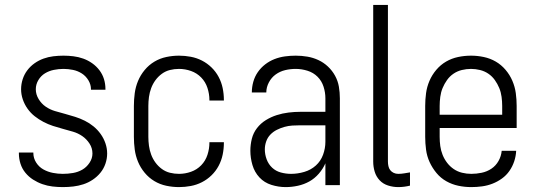

<svg xmlns="http://www.w3.org/2000/svg" viewBox="-20 -755 2178 783"><path d="M236 8Q215 8 194 5.5Q173 3 153 -4Q133 -11 115 -22.5Q97 -34 83.5 -50.5Q70 -67 63.5 -87.5Q57 -108 57 -129V-133H116V-131Q116 -110 127.5 -92Q139 -74 157 -64Q175 -54 195.5 -50Q216 -46 236 -46Q257 -46 277.5 -49.5Q298 -53 315.5 -63Q333 -73 345 -91Q357 -109 357 -129Q357 -151 345 -169.5Q333 -188 315.5 -200Q298 -212 277.5 -218Q257 -224 236.5 -229.5Q216 -235 196 -241.5Q176 -248 157 -258Q138 -268 121.5 -281Q105 -294 92.5 -311.5Q80 -329 73 -349.5Q66 -370 66 -391Q66 -412 72.5 -432Q79 -452 91.5 -468.5Q104 -485 121 -497Q138 -509 157.5 -516Q177 -523 197.5 -525.5Q218 -528 239 -528Q259 -528 279.5 -525.5Q300 -523 319.5 -516Q339 -509 356 -497Q373 -485 385.5 -468.5Q398 -452 404 -432.5Q410 -413 410 -392V-389H351V-391Q351 -410 340.5 -427.5Q330 -445 313.5 -455.5Q297 -466 277.5 -470Q258 -474 239 -474Q219 -474 199.5 -470Q180 -466 163.5 -456Q147 -446 136.5 -428.5Q126 -411 126 -391Q126 -370 137.5 -351Q149 -332 166.5 -320Q184 -308 204.5 -302Q225 -296 245.5 -290.5Q266 -285 286.5 -278.5Q307 -272 326 -262.5Q345 -253 361.5 -239.5Q378 -226 390.5 -208.5Q403 -191 410 -170.5Q417 -150 417 -129Q417 -108 410 -87.5Q403 -67 389.5 -50.5Q376 -34 358 -22Q340 -10 320 -3.5Q300 3 279 5.5Q258 8 236 8Z M710 8Q684 8 658 2.5Q632 -3 609.5 -16.5Q587 -30 570 -50.5Q553 -71 543 -95Q533 -119 529.5 -145Q526 -171 526 -197V-323Q526 -349 529.5 -375Q533 -401 543 -425Q553 -449 570 -469.5Q587 -490 609.5 -503.5Q632 -517 658 -522.5Q684 -528 710 -528Q734 -528 758 -523.5Q782 -519 803.5 -508Q825 -497 842.5 -480Q860 -463 871.5 -441.5Q883 -420 888 -396Q893 -372 893 -348V-345H834V-347Q834 -372 826 -396.5Q818 -421 800.5 -439Q783 -457 759 -465.5Q735 -474 710 -474Q691 -474 673 -469.5Q655 -465 640 -454Q625 -443 614 -428Q603 -413 596.5 -395.5Q590 -378 587.5 -359.5Q585 -341 585 -323V-197Q585 -179 587.5 -160.5Q590 -142 596.5 -124.5Q603 -107 614 -92Q625 -77 640 -66Q655 -55 673 -50.5Q691 -46 710 -46Q735 -46 759 -54.5Q783 -63 800.5 -81Q818 -99 826 -123.5Q834 -148 834 -173V-175H893V-172Q893 -148 888 -124Q883 -100 871.5 -78.5Q860 -57 842.5 -40Q825 -23 803.5 -12Q782 -1 758 3.5Q734 8 710 8Z M1145 8Q1116 8 1087 -1Q1058 -10 1038 -31.5Q1018 -53 1009.5 -82Q1001 -111 1001 -140Q1001 -165 1007 -189Q1013 -213 1028 -232.5Q1043 -252 1064 -265Q1085 -278 1108.5 -285.5Q1132 -293 1156.5 -296Q1181 -299 1205 -299H1307V-354Q1307 -378 1299.5 -401.5Q1292 -425 1275 -442Q1258 -459 1234 -466.5Q1210 -474 1186 -474Q1164 -474 1143 -469Q1122 -464 1104.5 -451.5Q1087 -439 1076.5 -419Q1066 -399 1066 -378H1007Q1007 -400 1013 -421.5Q1019 -443 1031.5 -461Q1044 -479 1061.5 -492.5Q1079 -506 1099.5 -514Q1120 -522 1142 -525Q1164 -528 1186 -528Q1210 -528 1233.5 -524Q1257 -520 1278.5 -510Q1300 -500 1317.5 -483.5Q1335 -467 1346.5 -446Q1358 -425 1362 -401.5Q1366 -378 1366 -354V0H1307V-89Q1297 -66 1280 -46.5Q1263 -27 1241.5 -15Q1220 -3 1195 2.5Q1170 8 1145 8ZM1167 -46Q1194 -46 1221 -54Q1248 -62 1268 -80Q1288 -98 1297.5 -124Q1307 -150 1307 -177V-244H1205Q1189 -244 1172.5 -243Q1156 -242 1140 -237.5Q1124 -233 1109 -225.5Q1094 -218 1082.5 -206Q1071 -194 1065.5 -178Q1060 -162 1060 -146Q1060 -125 1067.5 -105Q1075 -85 1090 -71Q1105 -57 1125.5 -51.5Q1146 -46 1167 -46Z M1604 8Q1583 8 1562.5 1.5Q1542 -5 1528 -20Q1514 -35 1508 -55Q1502 -75 1502 -96V-735H1562V-96Q1562 -87 1564 -77.5Q1566 -68 1571.5 -61Q1577 -54 1585.5 -50Q1594 -46 1604 -46Q1616 -46 1628 -48Q1640 -50 1652 -52V2Q1640 5 1628 6.5Q1616 8 1604 8Z M1902 8Q1875 8 1849 2.5Q1823 -3 1800 -16Q1777 -29 1760 -49.5Q1743 -70 1732 -94Q1721 -118 1717.5 -144.5Q1714 -171 1714 -197V-323Q1714 -349 1717.5 -375Q1721 -401 1731.5 -425.5Q1742 -450 1759.5 -470.5Q1777 -491 1799.5 -504Q1822 -517 1848 -522.5Q1874 -528 1901 -528Q1927 -528 1953 -522.5Q1979 -517 2001.5 -504Q2024 -491 2041.5 -470.5Q2059 -450 2069.5 -425.5Q2080 -401 2083.5 -375Q2087 -349 2087 -323V-233H1773V-197Q1773 -178 1775.5 -159.5Q1778 -141 1785 -123.5Q1792 -106 1803.5 -91Q1815 -76 1830.5 -65.5Q1846 -55 1864.5 -50.5Q1883 -46 1902 -46Q1923 -46 1944.5 -50.5Q1966 -55 1984 -67Q2002 -79 2013 -98.5Q2024 -118 2026 -140H2085Q2084 -118 2077 -97Q2070 -76 2057.5 -58Q2045 -40 2027 -27Q2009 -14 1988.5 -6Q1968 2 1946 5Q1924 8 1902 8ZM1773 -287H2028V-323Q2028 -341 2025.5 -360Q2023 -379 2016 -396Q2009 -413 1998 -428.5Q1987 -444 1971.5 -454.5Q1956 -465 1937.5 -469.5Q1919 -474 1901 -474Q1882 -474 1863.5 -469.5Q1845 -465 1829.5 -454.5Q1814 -444 1803 -428.5Q1792 -413 1785 -396Q1778 -379 1775.5 -360Q1773 -341 1773 -323Z"/></svg>

Font: Iosevka QP Light
Style: Regular
Weight: 300
Designer: Belleve Invis
Foundry: Belleve Invis
Version: Version 20.0.0; ttfautohint (v1.8.4)